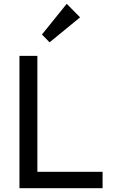

<svg xmlns="http://www.w3.org/2000/svg" viewBox="-20 -987 592 1007"><path d="M240 -765 400 -896 330 -967 200 -806ZM82 0H518V-86H176V-694H82Z"/></svg>

Font: Outfit
Style: Regular
Weight: 400
Designer: Rodrigo Fuenzalida
Foundry: fragTYPE
Version: Version 1.100;gftools[0.9.27]